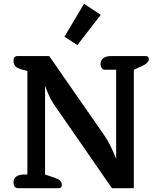

<svg xmlns="http://www.w3.org/2000/svg" viewBox="-20 -990 851 1010"><path d="M319 -797 422 -970 510 -912 387 -753ZM51 -30Q51 -51 66 -61.5Q81 -72 107 -72H124V-617L104 -622Q74 -629 62.5 -640Q51 -651 51 -670Q51 -683 56.5 -689Q62 -695 70 -695H239L530 -276Q562 -229 591 -154V-623H534Q522 -623 515.5 -631Q509 -639 509 -653Q509 -674 524 -684.5Q539 -695 564 -695H747Q763 -695 763 -678Q763 -658 720 -639L684 -623V0H569L267 -436Q252 -458 241 -480.5Q230 -503 217 -540V-72L267 -55Q288 -48 296.5 -39.5Q305 -31 305 -17Q305 0 289 0H76Q64 0 57.5 -8Q51 -16 51 -30Z"/></svg>

Font: Maitree Semibold
Style: Regular
Weight: 600
Designer: CadsonDemak Team
Foundry: CadsonDemak
Version: Version 1.000